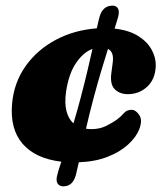

<svg xmlns="http://www.w3.org/2000/svg" viewBox="-20 -583 574 681"><path d="M312.5 -237.5Q304 -205.5 297.2 -178Q290.5 -150.5 285 -126.5Q294 -125 304.5 -125Q333 -125 355.8 -136Q378.5 -147 396 -160Q410 -170.5 419.8 -182Q429.5 -193.5 446.5 -193.5Q461.5 -193.5 474 -175Q486.5 -156.5 473.5 -123.5Q462.5 -96 434 -70Q405.5 -44 361.5 -26.8Q317.5 -9.5 259.5 -7.5Q256.5 6 254 17Q251.5 28 249 38Q238 78 204.5 78Q191 78 184.2 67.8Q177.5 57.5 183.5 36Q186 26 189.5 14.8Q193 3.5 197.5 -9.5Q105.5 -20.5 60 -73.2Q14.5 -126 23 -217Q30 -291 71 -348.8Q112 -406.5 177.5 -441.5Q243 -476.5 323.5 -482.5Q326 -494 328.2 -504Q330.5 -514 333 -523Q344 -563 379.5 -563Q392.5 -563 398.5 -552.8Q404.5 -542.5 398.5 -521Q396 -512.5 393 -502.8Q390 -493 386.5 -481.5Q437 -476 469.8 -455.5Q502.5 -435 518 -406.5Q533.5 -378 532.5 -348.5Q530.5 -301.5 501.8 -275.2Q473 -249 433.5 -249Q404.5 -249 387 -266.5Q369.5 -284 375 -324.5L380 -362.5Q384.5 -399 363 -409.5Q352.5 -376 339.8 -333.8Q327 -291.5 312.5 -237.5ZM214.5 -259Q208.5 -217 215.8 -189Q223 -161 240.5 -145.5Q247 -166 253.2 -189Q259.5 -212 266.5 -237.5Q280.5 -291 290.5 -333.5Q300.5 -376 308 -409.5Q276 -398 250 -360Q224 -322 214.5 -259Z"/></svg>

Font: Fraunces 9pt S100 Black
Style: Italic
Weight: 900
Italic angle: -16°
Version: Version 1.000; ttfautohint (v1.8.3)